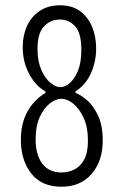

<svg xmlns="http://www.w3.org/2000/svg" viewBox="-20 -693 468 727"><path d="M213 14Q137 14 98 -36.5Q59 -87 59 -163Q59 -227 84.5 -271.5Q110 -316 152 -341V-347Q116 -366 91 -412Q66 -458 66 -515Q66 -559 82.5 -595Q99 -631 131 -652Q163 -673 207 -673Q253 -673 283 -651Q313 -629 328.5 -592Q344 -555 344 -510Q344 -460 324.5 -416Q305 -372 266 -347V-341Q284 -335 308.5 -314.5Q333 -294 351 -256Q369 -218 369 -161Q369 -83 327 -34.5Q285 14 213 14ZM209 -363Q225 -363 243 -377.5Q261 -392 274.5 -423.5Q288 -455 288 -504Q288 -567 265 -593Q242 -619 207 -619Q171 -619 146.5 -593Q122 -567 122 -508Q122 -462 136 -429.5Q150 -397 170.5 -380Q191 -363 209 -363ZM213 -40Q238 -40 261 -51Q284 -62 298.5 -88.5Q313 -115 313 -161Q313 -211 297 -246Q281 -281 258 -300Q235 -319 212 -319Q192 -319 169.5 -302Q147 -285 131 -251Q115 -217 115 -165Q115 -107 140 -73.5Q165 -40 213 -40Z"/></svg>

Font: Bricolage Grotesque 10pt Condensed ExtraLight
Style: Regular
Weight: 200
Width: 3
Designer: Mathieu Triay
Foundry: Atelier Triay
Version: Version 1.000; ttfautohint (v1.8.4.7-5d5b);gftools[0.9.32]